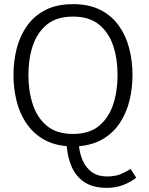

<svg xmlns="http://www.w3.org/2000/svg" viewBox="-20 -698 720 926"><path d="M45 -336Q45 -404 61 -465.5Q77 -527 111.5 -575Q146 -623 200.5 -650.5Q255 -678 332 -678Q409 -678 463.5 -650.5Q518 -623 552.5 -575Q587 -527 603 -465.5Q619 -404 619 -336Q619 -272 604.5 -213Q590 -154 559 -106.5Q528 -59 479 -29Q430 1 361 7Q365 46 380.5 79.5Q396 113 424.5 133Q453 153 496 153Q535 153 561.5 142Q588 131 610 117L637 159Q609 181 573.5 194.5Q538 208 496 208Q429 208 388 181Q347 154 326.5 108Q306 62 302 7Q234 1 185 -29Q136 -59 105 -106.5Q74 -154 59.5 -213Q45 -272 45 -336ZM117 -336Q117 -258 138.5 -193.5Q160 -129 207 -90.5Q254 -52 332 -52Q410 -52 457 -90.5Q504 -129 525.5 -193.5Q547 -258 547 -336Q547 -415 525.5 -478.5Q504 -542 457 -580Q410 -618 332 -618Q254 -618 207 -580Q160 -542 138.5 -478.5Q117 -415 117 -336Z"/></svg>

Font: Epunda Sans Light
Style: Regular
Weight: 300
Designer: Simon Atzbach
Foundry: typofactur
Version: Version 2.204; ttfautohint (v1.8.4.7-5d5b)